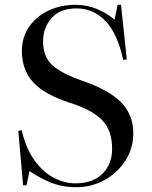

<svg xmlns="http://www.w3.org/2000/svg" viewBox="-20 -764 632 798"><path d="M296 14Q238 14 190.5 -5.5Q143 -25 103 -53L90 6H76L56 -220L70 -223Q87 -149 122 -99.5Q157 -50 202 -26Q247 -2 293 -2Q367 -2 406.5 -42.5Q446 -83 446 -145Q446 -222 404.5 -264.5Q363 -307 276 -335Q163 -371 117 -423Q71 -475 71 -551Q71 -609 100.5 -652Q130 -695 180.5 -719.5Q231 -744 295 -744Q343 -744 385.5 -725.5Q428 -707 456 -682L469 -744H483L507 -517L492 -515Q469 -623 419 -676Q369 -729 298 -729Q230 -729 194.5 -689Q159 -649 159 -592Q159 -528 197.5 -493Q236 -458 323 -428Q433 -390 483.5 -338.5Q534 -287 534 -210Q534 -148 501.5 -97Q469 -46 415 -16Q361 14 296 14Z"/></svg>

Font: Display Regular
Style: Regular
Weight: 400
Designer: Latin by Veronika Burian and Jose Scaglione. Greek by Irene Vlachou. Cyrillic by Vera Evstafieva.
Foundry: TypeTogether
Version: Version 3.002